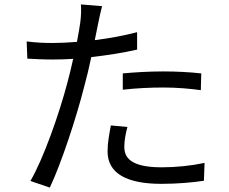

<svg xmlns="http://www.w3.org/2000/svg" viewBox="-20 -815 1040 871"><path d="M537 -482V-408C599 -415 660 -418 723 -418C781 -418 840 -413 891 -406L893 -482C839 -488 779 -491 720 -491C656 -491 590 -487 537 -482ZM558 -239 483 -246C475 -204 468 -167 468 -128C468 -29 554 19 712 19C785 19 851 13 905 5L908 -76C847 -63 778 -56 713 -56C570 -56 544 -102 544 -149C544 -175 549 -206 558 -239ZM221 -620C185 -620 149 -621 101 -627L104 -549C140 -547 176 -545 220 -545C248 -545 279 -546 312 -548C304 -512 295 -474 286 -441C249 -300 178 -97 118 6L206 36C258 -74 326 -280 362 -422C374 -466 385 -512 394 -556C464 -564 537 -575 602 -590V-669C541 -653 475 -641 410 -633L425 -707C429 -727 437 -765 443 -787L347 -795C349 -774 348 -740 344 -712C341 -692 336 -660 329 -625C290 -622 254 -620 221 -620Z"/></svg>

Font: Noto Sans CJK HK
Style: Regular
Weight: 400
Designer: Ryoko NISHIZUKA 西塚涼子 (kana, bopomofo & ideographs); Paul D. Hunt (Latin, Greek & Cyrillic); Sandoll Communications 산돌커뮤니
Foundry: Adobe
Version: Version 2.004;hotconv 1.0.118;makeotfexe 2.5.65603